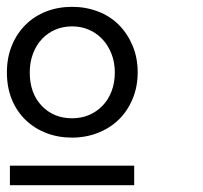

<svg xmlns="http://www.w3.org/2000/svg" viewBox="-29 -667 595 562"><path d="M374 -455.1Q374 -413.1 359.1 -377.4Q344.2 -341.8 318.6 -316.9Q293 -292 257.6 -278.1Q222.2 -264.2 182.1 -264.2Q141.1 -264.2 106.4 -277.6Q71.8 -291 45.9 -315.9Q20 -340.8 5.6 -376Q-8.8 -411.1 -8.8 -455.1Q-8.8 -498 5.6 -533.4Q20 -568.8 45.9 -594.5Q71.8 -620.1 106.4 -633.5Q141.1 -647 182.1 -647Q222.2 -647 257.6 -633.5Q293 -620.1 318.6 -594.5Q344.2 -568.8 359.1 -533.4Q374 -498 374 -455.1ZM307.1 -455.1Q307.1 -484.9 297.1 -510Q287.1 -535.2 270 -553Q252.9 -570.8 230.5 -580.3Q208 -589.8 182.1 -589.8Q155.8 -589.8 133.3 -580.3Q110.8 -570.8 94 -553Q77.1 -535.2 67.6 -510Q58.1 -484.9 58.1 -455.1Q58.1 -394 93 -357.4Q127.9 -320.8 182.1 -320.8Q209 -320.8 231.4 -330.3Q253.9 -339.8 271 -357.4Q288.1 -375 297.6 -399.9Q307.1 -424.8 307.1 -455.1ZM363.8 -125H0V-182.1H363.8Z"/></svg>

Font: Anonymous Pro
Style: Regular
Weight: 400
Monospace: yes
Designer: Mark Simonson
Version: Version 1.003